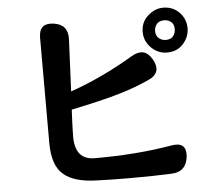

<svg xmlns="http://www.w3.org/2000/svg" viewBox="-57 -883 1113 972"><g transform="rotate(-5 500.0 -396.5)"><path d="M563 26Q481 26 397 23Q281 20 228 -26Q173 -72 173 -187V-722Q173 -797 247 -787Q321 -777 318 -702L306 -437Q393 -468 472 -505.5Q551 -543 626 -588Q660 -608 686 -602.5Q712 -597 732 -563Q772 -493 701 -461Q628 -428 557 -407Q504 -391 440.5 -376Q377 -361 301 -345Q299 -303 297.5 -269Q296 -235 296 -208Q296 -90 396 -90Q503 -90 601 -97.5Q699 -105 791 -121Q866 -133 860 -59Q852 19 776 22Q731 24 678.5 25Q626 26 563 26ZM807 -591Q761 -591 727 -625Q693 -659 693 -705Q693 -756 729 -787Q764 -819 807 -819Q855 -819 888 -786Q921 -752 921 -705Q921 -660 889 -625Q858 -591 807 -591ZM806 -655Q832 -655 844 -670.5Q856 -686 856 -705Q856 -731 841 -743Q826 -755 806 -755Q781 -755 768.5 -740Q756 -725 756 -705Q756 -680 771.5 -667.5Q787 -655 806 -655Z"/></g></svg>

Font: MaokenZhuyuanTi
Style: Regular
Weight: 400
Designer: Fontworks Inc & LongZhuTi team: ZERO子、时光羊、荆南、频凡、刘鹏、Little White Dog、帆影Magmeta、奈白不弍、白日月球、ChaoTawei、雨三（排名不分先后）
Version: Version 1.000; 20230222